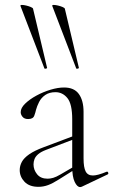

<svg xmlns="http://www.w3.org/2000/svg" viewBox="-20 -751 460 779"><path d="M313 6Q309 8 305 8Q293 8 283 -13Q273 -34 273 -74V-267Q273 -329 253.5 -353Q234 -377 205 -377Q180 -377 163.5 -365.5Q147 -354 138.5 -337Q130 -320 126 -305Q124 -295 119 -281.5Q114 -268 94 -268Q79 -268 71.5 -277Q64 -286 64 -296Q64 -313 82 -330.5Q100 -348 127.5 -363Q155 -378 185 -387Q215 -396 240 -396Q281 -396 300 -369.5Q319 -343 319 -297V-108Q319 -72 327.5 -55.5Q336 -39 357 -39Q376 -39 412 -54Q417 -56 419 -50.5Q421 -45 416 -43ZM136 7Q99 7 79.5 -13.5Q60 -34 60 -61Q60 -78 68.5 -94Q77 -110 98.5 -125Q120 -140 158 -154L283 -201L285 -188L167 -143Q146 -135 135 -125.5Q124 -116 120 -105.5Q116 -95 116 -84Q116 -62 130.5 -44Q145 -26 173 -26Q184 -26 196 -29.5Q208 -33 225 -43L292 -82L294 -70L219 -23Q194 -7 175 0Q156 7 136 7ZM289 -474Q290 -471 295.5 -472.5Q301 -474 300 -476L243 -716Q242 -719 234 -722.5Q226 -726 215.5 -728.5Q205 -731 198 -731Q191 -731 192 -727ZM160 -474Q161 -471 166.5 -472.5Q172 -474 171 -476L114 -716Q113 -719 105 -722.5Q97 -726 86.5 -728.5Q76 -731 69 -731Q62 -731 63 -727Z"/></svg>

Font: Cormorant Garamond Light
Style: Regular
Weight: 300
Designer: Christian Thalmann (Catharsis Fonts)
Foundry: Catharsis Fonts
Version: Version 4.001